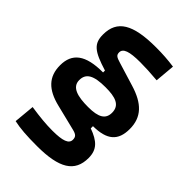

<svg xmlns="http://www.w3.org/2000/svg" viewBox="-251 -874 1088 1088"><g transform="rotate(45 293.0 -329.5)"><path d="M560.5 -333C560.5 -427.7 505.9 -482.9 395 -516.1L256.3 -558.6C223.1 -568.8 210.4 -574.2 210.4 -597.2C210.4 -628.9 247.1 -642.6 335.4 -642.6C376 -642.6 416.5 -640.6 472.7 -635.7L483.4 -755.9C434.6 -762.7 391.1 -765.6 338.4 -765.6C152.8 -765.6 74.2 -717.8 74.2 -604.5C74.2 -531.2 107.4 -504.4 226.6 -467.8V-452.6C85.4 -453.1 25.4 -404.8 25.4 -309.1C25.4 -217.8 76.7 -165.5 182.1 -140.1L334.5 -102.5C364.7 -95.2 375.5 -85.9 375.5 -62C375.5 -29.8 339.8 -16.1 256.3 -16.1C207 -16.1 154.8 -21 83 -31.7L71.3 92.8C119.6 103.5 174.8 107.4 256.3 107.4C435.1 107.4 511.7 59.6 511.7 -51.8C511.7 -119.1 476.6 -151.9 401.4 -179.2V-196.8C512.7 -197.8 560.5 -239.3 560.5 -333ZM161.6 -326.2C161.6 -380.9 201.2 -403.3 296.4 -403.3C375 -403.3 424.3 -387.7 424.3 -327.1C424.3 -275.9 388.7 -253.9 305.2 -253.9C223.1 -253.9 161.6 -268.6 161.6 -326.2Z"/></g></svg>

Font: Cascadia Code
Style: Bold
Weight: 700
Monospace: yes
Designer: Aaron Bell
Foundry: Saja Typeworks
Version: Version 2404.023